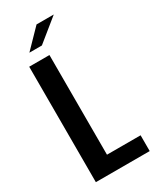

<svg xmlns="http://www.w3.org/2000/svg" viewBox="-198 -833 734 893"><g transform="rotate(-30 169.0 -386.5)"><path d="M36.9 -620H145.6V-84.8H326.1V0H36.9ZM70.2 -676.1 164.8 -773.3H257.3L137.4 -676.1Z"/></g></svg>

Font: Smooch Sans Thin
Style: Regular
Weight: 100
Designer: Robert E. Leuschke
Foundry: Robert E. Leuschke
Version: Version 1.010